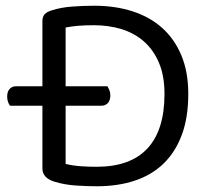

<svg xmlns="http://www.w3.org/2000/svg" viewBox="-20 -639 731 670"><path d="M637 -311Q637 -229 614.5 -168.5Q592 -108 550.5 -68Q509 -28 450 -8.5Q391 11 318 11Q286 11 246 8.5Q206 6 170 -5Q128 -18 128 -51V-270H15Q11 -275 8 -283.5Q5 -292 5 -302Q5 -319 13.5 -328.5Q22 -338 36 -338H128V-565Q128 -581 136 -589.5Q144 -598 161 -603Q192 -613 231 -616Q270 -619 309 -619Q382 -619 442.5 -599.5Q503 -580 546 -541.5Q589 -503 613 -445.5Q637 -388 637 -311ZM554 -311Q554 -375 534.5 -420.5Q515 -466 481.5 -495Q448 -524 403.5 -537.5Q359 -551 308 -551Q276 -551 252.5 -549Q229 -547 209 -543V-338H355Q358 -333 361.5 -325Q365 -317 365 -306Q365 -289 356.5 -279.5Q348 -270 333 -270H209V-67Q233 -61 260.5 -59Q288 -57 317 -57Q435 -57 494.5 -121Q554 -185 554 -311Z"/></svg>

Font: Baloo Chettan 2
Style: Regular
Weight: 400
Designer: Maithili Shingre, Unnati Kotecha and Ek Type
Foundry: Ek Type
Version: Version 1.640;hotconv 1.0.111;makeotfexe 2.5.65597; ttfautoh